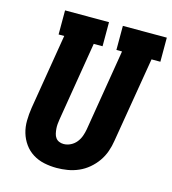

<svg xmlns="http://www.w3.org/2000/svg" viewBox="-110 -825 828 924"><g transform="rotate(15 303.5 -363.5)"><path d="M256 8Q224 8 193.5 1.5Q163 -5 137.5 -21Q112 -37 94.5 -61.5Q77 -86 68.5 -115Q60 -144 60.5 -176Q61 -208 66 -240L128 -615H100V-735H319V-615H275L210 -221Q208 -209 207 -197Q206 -185 207 -173.5Q208 -162 210.5 -150.5Q213 -139 219.5 -130Q226 -121 236.5 -116.5Q247 -112 259 -112Q277 -112 294 -120.5Q311 -129 322.5 -143.5Q334 -158 340 -175Q346 -192 349 -209L416 -615H388V-735H607V-615H563L492 -190Q488 -163 478.5 -136Q469 -109 452.5 -85.5Q436 -62 413.5 -43Q391 -24 364.5 -12.5Q338 -1 310.5 3.5Q283 8 256 8Z"/></g></svg>

Font: Iosevka Curly Slab HvExObl
Style: Regular
Weight: 900
Width: 7
Italic angle: -9°
Monospace: yes
Designer: Belleve Invis
Foundry: Belleve Invis
Version: Version 11.1.0; ttfautohint (v1.8.3)